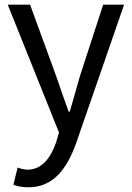

<svg xmlns="http://www.w3.org/2000/svg" viewBox="-20 -563 561 817"><path d="M101 234C209 234 266 152 304 46L508 -543H419L321 -242C307 -193 291 -138 277 -88H272C253 -139 235 -194 218 -242L108 -543H13L231 1L219 42C196 109 158 159 97 159C82 159 66 154 55 150L37 223C54 230 76 234 101 234Z"/></svg>

Font: Noto Sans Mono CJK SC
Style: Regular
Weight: 400
Designer: Ryoko NISHIZUKA 西塚涼子 (kana, bopomofo & ideographs); Paul D. Hunt (Latin, Greek & Cyrillic); Sandoll Communications 산돌커뮤니
Foundry: Adobe
Version: Version 2.004;hotconv 1.0.118;makeotfexe 2.5.65603